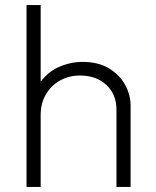

<svg xmlns="http://www.w3.org/2000/svg" viewBox="-20 -740 617 760"><path d="M85 0V-720H141V-392L130 -401Q163 -452 210.2 -473.5Q257.5 -495 306 -495Q369.5 -495 412 -469Q454.5 -443 475.8 -403.2Q497 -363.5 497 -323V0H441V-306Q441 -366 401.5 -403.5Q362 -441 296 -441Q253 -441 217.8 -421.5Q182.5 -402 161.8 -366.8Q141 -331.5 141 -285V0Z"/></svg>

Font: Geologica Roman Thin
Style: Regular
Weight: 250
Designer: Sindre Bremnes, Frode Helland
Foundry: Monokrom Skriftforlag AS
Version: Version 1.010;gftools[0.9.28]